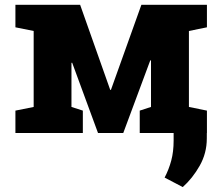

<svg xmlns="http://www.w3.org/2000/svg" viewBox="-20 -548 907 791"><path d="M43.5 0V-92.3L118.7 -107.4V-420.4L43.5 -435.5V-528.3H310.1L434.1 -177.7H437L562.5 -528.3H832.5V-435.5L758.3 -420.4V-107.4L832.5 -92.3V0H555.7V-92.3L602.1 -107.4V-299.3H599.1L487.8 0H383.8L277.3 -289.6L274.4 -289.1V-107.4L321.3 -92.3V0ZM732.9 222.7 658.2 183.6Q675.8 149.9 685.5 113.5Q695.3 77.1 695.3 31.2V-85H832.5L832 22.5Q832 83 802.7 134.8Q773.4 186.5 732.9 222.7Z"/></svg>

Font: Roboto Slab ExtraBold
Style: Regular
Weight: 800
Designer: Google
Version: Version 2.001; ttfautohint (v1.8.3)